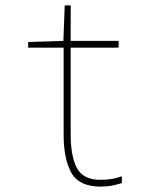

<svg xmlns="http://www.w3.org/2000/svg" viewBox="-20 -679 540 709"><path d="M351 10Q272 10 243.5 -41Q215 -92 215 -180V-503H84V-524L214 -528L219 -659H241V-528H418V-503H241V-183Q241 -102 264 -58.5Q287 -15 351 -15Q376 -15 395 -18.5Q414 -22 430 -28V-3Q414 2 395.5 6Q377 10 351 10Z"/></svg>

Font: Noto Sans Mono ExtraCondensed Thin
Style: Regular
Weight: 100
Width: 2
Designer: Monotype Design Team
Foundry: Monotype Imaging Inc.
Version: Version 2.014; ttfautohint (v1.8.4.7-5d5b)